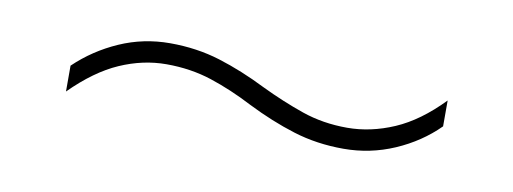

<svg xmlns="http://www.w3.org/2000/svg" viewBox="-27 -470 625 234"><g transform="rotate(10 286.0 -353.0)"><path d="M280 -341Q253 -355 227 -363.5Q201 -372 171 -372Q142 -372 113.5 -359.5Q85 -347 56 -318V-350Q79 -372 108.5 -385Q138 -398 171 -398Q204 -398 233 -389Q262 -380 292 -365Q319 -352 345 -343Q371 -334 401 -334Q430 -334 459 -346.5Q488 -359 516 -388V-356Q494 -334 464 -321Q434 -308 401 -308Q368 -308 339 -317Q310 -326 280 -341Z"/></g></svg>

Font: Noto Sans Sinhala UI Thin
Style: Regular
Weight: 100
Designer: Jelle Bosma - Monotype Design Team
Foundry: Monotype Imaging Inc.
Version: Version 2.006; ttfautohint (v1.8.4.7-5d5b)